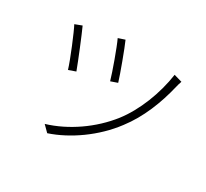

<svg xmlns="http://www.w3.org/2000/svg" viewBox="-150 -962 1300 1211"><g transform="rotate(30 500.0 -356.0)"><path d="M445 -735 397 -719C420 -672 477 -513 492 -459L541 -476C526 -527 466 -689 445 -735ZM824 -698C803 -551 742 -397 660 -291C561 -164 416 -64 269 -20L312 23C453 -24 602 -128 703 -263C786 -371 838 -503 870 -637C873 -649 878 -669 883 -681L824 -698ZM166 -677 116 -658C137 -620 208 -449 226 -388L277 -406C253 -471 190 -625 166 -677Z"/></g></svg>

Font: Noto Sans Japanese Light
Style: Regular
Weight: 300
Designer: Ryoko NISHIZUKA (kana & ideographs); Paul D. Hunt (Latin, Greek & Cyrillic); Wenlong ZHANG (bopomofo); Sandoll Communica
Foundry: Adobe Systems Incorporated
Version: Version 1.000;PS 1;hotconv 1.0.78;makeotf.lib2.5.61930